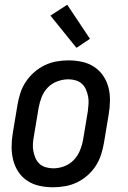

<svg xmlns="http://www.w3.org/2000/svg" viewBox="-20 -783 540 811"><path d="M204 8Q175 8 147 2Q119 -4 96 -19Q73 -34 58 -56.5Q43 -79 36 -106Q29 -133 29 -162Q29 -191 34 -221L54 -341Q58 -365 66 -390Q74 -415 89 -437.5Q104 -460 124.5 -478Q145 -496 169 -507.5Q193 -519 218.5 -523.5Q244 -528 269 -528Q298 -528 326 -522Q354 -516 377 -501Q400 -486 415.5 -463.5Q431 -441 438 -414Q445 -387 444.5 -358Q444 -329 439 -299L419 -179Q415 -155 407 -130Q399 -105 384.5 -82.5Q370 -60 349.5 -42Q329 -24 305 -12.5Q281 -1 255 3.5Q229 8 204 8ZM205 -72Q228 -72 251 -80.5Q274 -89 291 -106.5Q308 -124 317.5 -147Q327 -170 331 -193L351 -313Q353 -329 354 -345Q355 -361 352 -376Q349 -391 343 -405Q337 -419 326 -429Q315 -439 300 -443.5Q285 -448 269 -448Q246 -448 222.5 -439.5Q199 -431 182 -413.5Q165 -396 156 -373Q147 -350 143 -327L123 -207Q120 -191 119 -175Q118 -159 121 -144Q124 -129 130 -115Q136 -101 147 -91Q158 -81 173.5 -76.5Q189 -72 205 -72ZM303 -581 193 -717 264 -763 360 -619Z"/></svg>

Font: Iosevka Medium Oblique
Style: Regular
Weight: 500
Italic angle: -9°
Monospace: yes
Designer: Belleve Invis
Foundry: Belleve Invis
Version: Version 32.5.0; ttfautohint (v1.8.4)